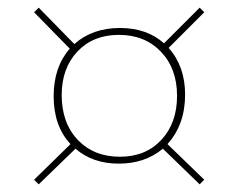

<svg xmlns="http://www.w3.org/2000/svg" viewBox="-20 -586 620 501"><path d="M81 -105 69 -117 164 -210Q120 -257 120 -335Q120 -411 162 -459L69 -554L81 -566L174 -471Q221 -513 293 -513Q363 -513 408 -473L501 -566L513 -554L420 -461Q463 -413 463 -339Q463 -261 417 -210L513 -117L501 -105L405 -198Q358 -159 290 -159Q222 -159 177 -198ZM293 -177Q360 -177 401 -221Q442 -265 442 -336Q442 -407 400 -451Q358 -495 290 -495Q223 -495 182 -451.5Q141 -408 141 -338Q141 -265 183 -221Q225 -177 293 -177Z"/></svg>

Font: Cantarell Thin
Style: Regular
Weight: 100
Designer: Dave Crossland, Nikolaus Waxweiler, Florian Fecher, Jacques Le Bailly, Eben Sorkin, Alexei Vanyashin, Alexios Zavras, Em
Version: Version 0.303